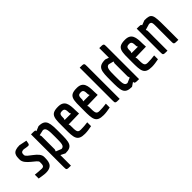

<svg xmlns="http://www.w3.org/2000/svg" viewBox="78 -1646 2760 2760"><g transform="rotate(-45 1458.0 -266.5)"><path d="M221 -452C284 -442 285 -443 296 -520L179 -544C36 -544 35 -474 35 -394C35 -290 216 -214 216 -167C216 -113 217 -78 170 -78C125 -78 81 -85 36 -88V-10C80 -4 125 7 169 7C312 7 312 -89 312 -175C312 -278 125 -344 125 -399C125 -432 125 -459 182 -459Z M407 127C407 187 407 187 495 187V-28L565 7C716 7 717 -68 717 -266C717 -456 717 -544 567 -544L494 -514C494 -537 494 -537 407 -537ZM496 -413 487 -440 571 -459C627 -455 627 -388 627 -267C627 -133 627 -80 569 -78L485 -112L496 -143Z M1107 -260 1104 -328C1103 -452 1093 -544 963 -544C797 -544 808 -464 808 -245C808 -67 811 7 963 7C1013 7 1052 -1 1101 -10V-88C1052 -81 1012 -78 963 -78C897 -78 897 -111 897 -232L889 -255ZM902 -363C902 -441 908 -459 963 -459C1008 -459 1014 -431 1015 -363L1025 -341H894Z M1486 -260 1483 -328C1482 -452 1472 -544 1342 -544C1176 -544 1187 -464 1187 -245C1187 -67 1190 7 1342 7C1392 7 1431 -1 1480 -10V-88C1431 -81 1391 -78 1342 -78C1276 -78 1276 -111 1276 -232L1268 -255ZM1281 -363C1281 -441 1287 -459 1342 -459C1387 -459 1393 -431 1394 -363L1404 -341H1273Z M1669 -659C1669 -720 1668 -720 1580 -720V-56C1580 4 1580 4 1669 4Z M1978 -34C1979 -1 1989 0 2067 0V-659C2067 -720 2067 -720 1978 -720V-524L1922 -544C1765 -544 1764 -465 1764 -267C1764 -69 1764 7 1917 7ZM1987 -439 1978 -411V-143C1980 -136 1986 -118 1988 -111L1910 -78C1851 -80 1853 -136 1853 -279C1853 -391 1854 -455 1909 -459Z M2467 -260 2464 -328C2463 -452 2453 -544 2323 -544C2157 -544 2168 -464 2168 -245C2168 -67 2171 7 2323 7C2373 7 2412 -1 2461 -10V-88C2412 -81 2372 -78 2323 -78C2257 -78 2257 -111 2257 -232L2249 -255ZM2262 -363C2262 -441 2268 -459 2323 -459C2368 -459 2374 -431 2375 -363L2385 -341H2254Z M2645 -404 2636 -432 2728 -459C2786 -457 2776 -428 2776 -267V-60C2776 0 2776 0 2866 0V-266C2866 -514 2861 -544 2719 -544L2645 -516C2643 -537 2628 -537 2556 -537V-60C2556 0 2556 0 2645 0Z"/></g></svg>

Font: Economica
Style: Bold
Weight: 700
Designer: Vicente Lamonaca
Foundry: Vicente Lamonaca
Version: Version 1.100